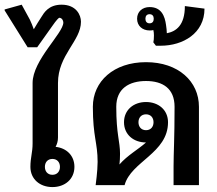

<svg xmlns="http://www.w3.org/2000/svg" viewBox="-22 -778 913 807"><path d="M198.3 -110C218.3 -110 230 -95.8 230 -76.7C230 -57.5 218.3 -43.3 198.3 -43.3C178.3 -43.3 166.7 -57.5 166.7 -76.7C166.7 -95.8 178.3 -110 198.3 -110ZM-2.5 -734.2 94.2 -579.2H134.2C134.2 -579.2 193.3 -661.7 197.5 -668.3C200 -671.7 216.7 -696.7 226.7 -703.3C238.3 -703.3 244.2 -691.7 244.2 -683.3C244.2 -638.3 115 -525 115 -429.2V-175C115 -136.7 105.8 -115.8 105.8 -76.7C105.8 -25 145.8 8.3 198.3 8.3C250.8 8.3 290.8 -25 290.8 -76.7C290.8 -124.2 257.5 -155.8 211.7 -160.8C217.5 -171.7 221.7 -184.2 221.7 -200V-429.2C221.7 -547.5 318.3 -605.8 318.3 -686.7C318.3 -715 298.3 -758.3 236.7 -758.3C181.7 -758.3 162.5 -723.3 152.5 -707.5C142.5 -691.7 130 -672.5 120 -655C115 -668.3 110 -682.5 103.3 -695.8L69.2 -758.3L-2.5 -738.3Z M707.5 0H814.2V-329.2C814.2 -435.8 727.5 -516.7 591.7 -516.7C455.8 -516.7 368.3 -435.8 368.3 -329.2C368.3 -202.5 388.3 -179.2 388.3 -97.5C388.3 -59.2 380 0 380 0H501.7C528.3 -99.2 684.2 -134.2 684.2 -264.2C684.2 -315.8 644.2 -349.2 591.7 -349.2C539.2 -349.2 499.2 -315.8 499.2 -264.2C499.2 -212.5 539.2 -179.2 591.7 -179.2C559.2 -150 514.2 -125.8 480 -86.7C481.7 -100 482.5 -115.8 482.5 -131.7C482.5 -185 466.7 -212.5 466.7 -329.2C466.7 -405.8 520.8 -437.5 591.7 -437.5C662.5 -437.5 711.7 -405.8 711.7 -329.2C711.7 -195.8 707.5 -135 707.5 -79.2ZM591.7 -297.5C611.7 -297.5 623.3 -283.3 623.3 -264.2C623.3 -245 611.7 -230.8 591.7 -230.8C571.7 -230.8 560 -245 560 -264.2C560 -283.3 571.7 -297.5 591.7 -297.5Z M606.7 -718.3C618.3 -718.3 624.2 -710.8 624.2 -699.2C624.2 -687.5 618.3 -680 606.7 -680C595 -680 589.2 -687.5 589.2 -699.2C589.2 -710.8 595 -718.3 606.7 -718.3ZM622.5 -651.7C624.2 -645 625 -637.5 625 -629.2C625 -615.8 624.2 -606.7 622.5 -600L633.3 -585.8H653.3C747.5 -585.8 837.5 -638.3 837.5 -741.7L755 -752.5C755 -671.7 718.3 -645.8 679.2 -638.3C679.2 -648.3 677.5 -661.7 675.8 -673.3C670.8 -710 656.7 -748.3 606.7 -748.3C576.7 -748.3 554.2 -729.2 554.2 -699.2C554.2 -669.2 576.7 -650 606.7 -650C612.5 -650 617.5 -650 622.5 -651.7Z"/></svg>

Font: Boon SemiBold
Style: Regular
Weight: 600
Designer: Sungsit Sawaiwan
Foundry: FontUni
Version: Version 2.0